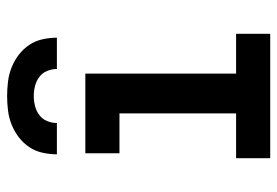

<svg xmlns="http://www.w3.org/2000/svg" viewBox="-140 -640 780 540"><g transform="rotate(-90 250.0 -370.0)"><path d="M75 0V-96H201V-424H89V-520H313V-96H425V0ZM86 -600Q86 -620 90.5 -640.5Q95 -661 106.5 -678Q118 -695 134.5 -707.5Q151 -720 170 -727.5Q189 -735 209.5 -737.5Q230 -740 250 -740Q270 -740 290.5 -737.5Q311 -735 330 -727.5Q349 -720 365.5 -707.5Q382 -695 393.5 -678Q405 -661 409.5 -640.5Q414 -620 414 -600H326Q326 -614 320.5 -627.5Q315 -641 303.5 -649.5Q292 -658 278 -661.5Q264 -665 250 -665Q236 -665 222 -661.5Q208 -658 196.5 -649.5Q185 -641 179.5 -627.5Q174 -614 174 -600Z"/></g></svg>

Font: Iosevka Custom
Style: Bold
Weight: 700
Monospace: yes
Designer: Belleve Invis
Foundry: Belleve Invis
Version: Version 30.3.3; ttfautohint (v1.8.3)